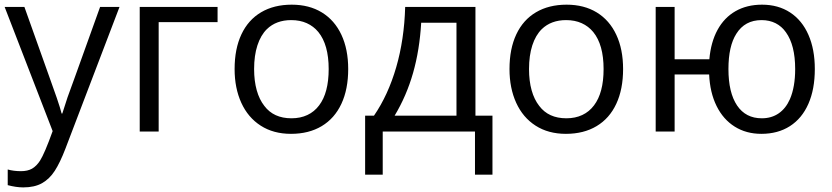

<svg xmlns="http://www.w3.org/2000/svg" viewBox="-20 -566 3580 826"><path d="M13.2 230.5V163.1Q38.6 170.4 70.3 170.4Q98.6 170.4 117.7 159.7Q136.7 148.9 152.3 125Q171.9 94.2 206.5 -2L0 -536.1H85L192.9 -233.4Q209 -189.5 224.4 -144.5Q239.7 -99.6 245.1 -77.6H248Q261.7 -121.6 270.5 -147.2Q279.3 -172.9 302.7 -235.8L410.6 -536.1H494.1L261.2 74.2Q238.3 133.8 215.6 168.9Q192.9 204.1 160.6 222.2Q128.4 240.2 80.1 240.2Q49.8 240.2 13.2 230.5Z M581.1 -536.1H916V-470.7H662.6V0H581.1Z M989.3 -269Q989.3 -356 1018.6 -418.2Q1047.9 -480.5 1103.3 -513.2Q1158.7 -545.9 1234.9 -545.9Q1310.1 -545.9 1364.7 -512.5Q1419.4 -479 1448.7 -416.5Q1478 -354 1478 -269Q1478 -182.1 1448.7 -119.4Q1419.4 -56.6 1364 -23.4Q1308.6 9.8 1231.9 9.8Q1156.2 9.8 1101.6 -25.4Q1046.9 -60.5 1018.1 -123.8Q989.3 -187 989.3 -269ZM1353 -112.8Q1394 -167 1394 -269Q1394 -373.5 1349.6 -428.2Q1329.1 -453.1 1299.8 -466.3Q1270.5 -479.5 1232.9 -479.5Q1168.5 -479.5 1128.4 -440.9Q1101.6 -414.6 1087.4 -370.8Q1073.2 -327.1 1073.2 -269Q1073.2 -217.8 1084.5 -177.7Q1095.7 -137.7 1117.2 -110.4Q1157.2 -57.1 1233.9 -57.1Q1272.5 -57.1 1302.5 -71.3Q1332.5 -85.4 1353 -112.8Z M1550.8 -68.4H1588.9Q1649.9 -157.2 1684.6 -276.9Q1719.2 -396.5 1723.1 -536.1H2025.4V-68.4H2098.6V185.5H2023.4V0H1626.5V185.5H1550.8ZM1943.8 -68.4V-468.3H1792Q1785.2 -351.1 1757.1 -252.4Q1729 -153.8 1677.7 -68.4Z M2171.9 -269Q2171.9 -356 2201.2 -418.2Q2230.5 -480.5 2285.9 -513.2Q2341.3 -545.9 2417.5 -545.9Q2492.7 -545.9 2547.4 -512.5Q2602.1 -479 2631.3 -416.5Q2660.6 -354 2660.6 -269Q2660.6 -182.1 2631.3 -119.4Q2602.1 -56.6 2546.6 -23.4Q2491.2 9.8 2414.6 9.8Q2338.9 9.8 2284.2 -25.4Q2229.5 -60.5 2200.7 -123.8Q2171.9 -187 2171.9 -269ZM2535.6 -112.8Q2576.7 -167 2576.7 -269Q2576.7 -373.5 2532.2 -428.2Q2511.7 -453.1 2482.4 -466.3Q2453.1 -479.5 2415.5 -479.5Q2351.1 -479.5 2311 -440.9Q2284.2 -414.6 2270 -370.8Q2255.9 -327.1 2255.9 -269Q2255.9 -217.8 2267.1 -177.7Q2278.3 -137.7 2299.8 -110.4Q2339.8 -57.1 2416.5 -57.1Q2455.1 -57.1 2485.1 -71.3Q2515.1 -85.4 2535.6 -112.8Z M3030.8 -245.6H2882.3V0H2800.8V-536.1H2882.3V-311H3031.7Q3038.1 -384.8 3066.9 -437.5Q3095.7 -490.2 3144.5 -518.1Q3193.4 -545.9 3258.3 -545.9Q3328.1 -545.9 3379.4 -512.2Q3430.7 -478.5 3458 -416Q3485.4 -353.5 3485.4 -269Q3485.4 -182.1 3457.8 -119.4Q3430.2 -56.6 3378.4 -23.4Q3326.7 9.8 3255.4 9.8Q3190.4 9.8 3140.9 -21.2Q3091.3 -52.2 3062.7 -110.1Q3034.2 -168 3030.8 -245.6ZM3378.4 -139.6Q3400.9 -191.9 3400.9 -269Q3400.9 -371.6 3361.3 -426.8Q3343.3 -452.6 3316.7 -466.1Q3290 -479.5 3256.3 -479.5Q3184.6 -479.5 3147.9 -420.9Q3113.8 -367.7 3113.8 -269Q3113.8 -167.5 3150.9 -112.3Q3188 -57.1 3257.3 -57.1Q3299.3 -57.1 3330.1 -78.4Q3360.8 -99.6 3378.4 -139.6Z"/></svg>

Font: Viking Open Sans
Style: Regular
Weight: 400
Foundry: Ascender Corporation
Version: Version 2.001